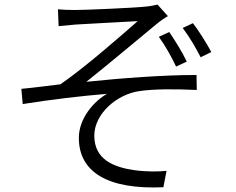

<svg xmlns="http://www.w3.org/2000/svg" viewBox="-20 -785 1040 845"><path d="M235 -744 238 -670C258 -672 287 -675 313 -677C356 -680 540 -689 586 -692C522 -636 359 -492 246 -414C196 -408 128 -399 74 -394L80 -327C204 -347 341 -363 451 -372C397 -342 327 -267 327 -178C327 -26 457 50 699 39L713 -33C678 -30 631 -28 572 -36C480 -49 395 -83 395 -188C395 -284 494 -370 593 -384C652 -393 747 -394 846 -389L845 -455C697 -455 515 -441 360 -425C442 -490 595 -618 670 -680C683 -691 706 -707 719 -714L673 -765C662 -762 643 -758 622 -756C565 -750 355 -741 311 -741C281 -741 257 -742 235 -744ZM725 -644 679 -623C708 -583 734 -536 755 -492L802 -514C780 -560 748 -610 725 -644ZM829 -683 784 -662C813 -624 841 -576 863 -533L910 -556C887 -599 853 -652 829 -683Z"/></svg>

Font: Noto Sans HK DemiLight
Style: Regular
Weight: 350
Designer: Ryoko NISHIZUKA 西塚涼子 (kana, bopomofo & ideographs); Paul D. Hunt (Latin, Greek & Cyrillic); Sandoll Communications 산돌커뮤니
Foundry: Adobe
Version: Version 2.004;hotconv 1.0.118;makeotfexe 2.5.65603